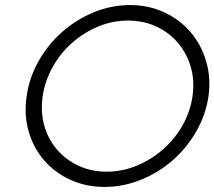

<svg xmlns="http://www.w3.org/2000/svg" viewBox="-20 -728 844 756"><path d="M85 -349Q95 -422 132 -487.5Q169 -553 224.5 -602Q280 -651 349 -679.5Q418 -708 492 -708Q565 -708 626.5 -679.5Q688 -651 730 -602Q772 -553 791.5 -487.5Q811 -422 801 -349Q790 -275 752.5 -210Q715 -145 659.5 -96.5Q604 -48 534.5 -20Q465 8 392 8Q318 8 257 -20Q196 -48 154 -96.5Q112 -145 93 -210Q74 -275 85 -349ZM148 -349Q139 -287 154.5 -233Q170 -179 204.5 -139Q239 -99 289 -75.5Q339 -52 400 -52Q461 -52 518 -75.5Q575 -99 621 -139Q667 -179 698 -233Q729 -287 738 -349Q747 -411 731 -465Q715 -519 680.5 -559.5Q646 -600 595.5 -623.5Q545 -647 484 -647Q423 -647 366.5 -623.5Q310 -600 264 -559.5Q218 -519 187.5 -464.5Q157 -410 148 -349Z"/></svg>

Font: Josefin Slab SemiBold
Style: Italic
Weight: 600
Italic angle: -12°
Designer: Santiago Orozco
Foundry: Typemade
Version: Version 2.000